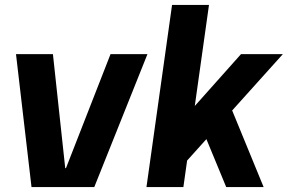

<svg xmlns="http://www.w3.org/2000/svg" viewBox="-20 -760 1169 780"><path d="M45 -540H195L245 -77H248L429 -540H579L363 0H108Z M631 -172 959 -540H1129L717 -82ZM679 -740H829L725 0H575ZM794 -254 913 -336 1051 0H899Z"/></svg>

Font: Pathway Extreme SemiCondensed
Style: Bold Italic
Weight: 700
Width: 4
Italic angle: -8°
Version: Version 1.001;gftools[0.9.26]